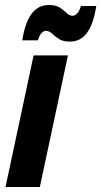

<svg xmlns="http://www.w3.org/2000/svg" viewBox="-20 -746 404 766"><path d="M2 0 114 -525H251L139 0ZM69 -585Q79 -653 105 -689.5Q131 -726 175 -726Q203 -726 219 -715.5Q235 -705 246 -694Q257 -683 270 -683Q278 -683 287 -691.5Q296 -700 303 -722H364Q354 -654 328.5 -617Q303 -580 258 -580Q231 -580 214.5 -591Q198 -602 187 -612.5Q176 -623 163 -623Q155 -623 146.5 -615Q138 -607 131 -585Z"/></svg>

Font: Radio Canada Condensed
Style: Bold Italic
Weight: 700
Width: 3
Italic angle: -12°
Designer: Charles Daoud, Etienne Aubert Bonn, Alexandre Saumier Demers, Jacques Le Bailly
Foundry: Radio-Canada
Version: Version 2.104; ttfautohint (v1.8.4.7-5d5b);gftools[0.9.28.de